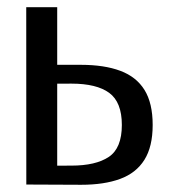

<svg xmlns="http://www.w3.org/2000/svg" viewBox="-20 -519 490 540"><path d="M54 0 53.8 -498.8H140.9V-307.3L90.3 -336.7H207.3Q273.4 -336.7 318.4 -319.8Q363.5 -303 386.5 -265.9Q409.4 -228.8 409.4 -167.5Q409.4 -106.5 386.1 -69.4Q362.8 -32.3 317.8 -15.8Q272.9 0.7 208.3 0.7ZM140.9 -7 64 -52.8 180.8 -53.2Q249.3 -53.2 286 -77.7Q322.7 -102.3 322.7 -167.5Q322.7 -231.7 287.2 -257.8Q251.7 -283.8 180.8 -283.8L109.7 -283.5L140.9 -329.1Z"/></svg>

Font: Russolo 10pt ExtraLight
Style: Regular
Weight: 200
Designer: Micah Stupak-Hahn
Version: Version 1.000